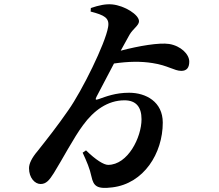

<svg xmlns="http://www.w3.org/2000/svg" viewBox="-20 -831 1040 913"><path d="M411 -776C476 -759 502 -746 494 -702C481 -624 370 -399 305 -307C254 -233 201 -166 159 -113C130 -79 118 -52 118 -31C118 15 146 44 173 44C199 44 214 27 236 -8C273 -67 332 -179 375 -236C426 -306 492 -354 572 -354C627 -354 653 -322 653 -264C653 -178 588 -47 494 -47C474 -47 436 -70 389 -116L373 -105C393 -62 407 -29 415 9C425 55 442 69 514 60C664 42 754 -102 754 -248C754 -347 674 -390 594 -390C529 -390 484 -372 450 -360C434 -354 432 -357 439 -371L522 -529C591 -539 650 -540 706 -531C778 -520 809 -494 842 -494C867 -494 880 -508 880 -538C880 -573 840 -613 784 -622C737 -629 641 -613 554 -590L596 -666C613 -695 641 -710 641 -730C641 -761 573 -804 514 -810C483 -813 451 -806 412 -793Z"/></svg>

Font: Noto Serif KR
Style: Bold
Weight: 700
Designer: Ryoko NISHIZUKA 西塚涼子 (kana & ideographs); Frank Grießhammer (Latin, Greek & Cyrillic); Wenlong ZHANG 张文龙 (bopomofo); San
Foundry: Adobe
Version: Version 2.001;hotconv 1.1.0;makeotfexe 2.6.0